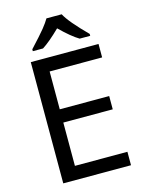

<svg xmlns="http://www.w3.org/2000/svg" viewBox="-136 -1012 827 1092"><g transform="rotate(-15 278.0 -465.5)"><path d="M496.1 0H97.2V-713.9H496.1V-634.8H187V-412.1H478V-334H187V-79.1H496.1ZM124.5 -782.2Q185.5 -847.7 210.7 -878.9Q235.8 -910.2 247.6 -931.2H337.4Q362.8 -881.8 462.4 -782.2V-771H400.4Q356.4 -796.9 291.5 -860.8Q227.5 -798.3 184.6 -771H124.5Z"/></g></svg>

Font: Noto Sans Historic
Style: Regular
Weight: 400
Designer: Monotype Design Team
Foundry: Monotype Imaging Inc.
Version: Version 0.71 uh